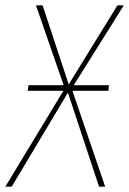

<svg xmlns="http://www.w3.org/2000/svg" viewBox="-44 -701 485 721"><path d="M421 -681 233 -381H365L363 -360H228L351 0H328L211 -353L0 0H-24L194 -360H60L63 -381H195L91 -681H116L214 -384L397 -681Z"/></svg>

Font: Fira Sans Extra Condensed Thin
Style: Italic
Weight: 250
Width: 3
Italic angle: -8°
Designer: Carrois Corporate & Edenspiekermann AG
Foundry: Carrois Corporate GbR & Edenspiekermann AG
Version: Version 4.203